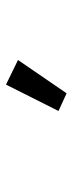

<svg xmlns="http://www.w3.org/2000/svg" viewBox="179 -1005 242 640"><g transform="rotate(-90 300.0 -685.0)"><path d="M309 -584 250 -611 338 -786 420 -746Z"/></g></svg>

Font: IBM Plex Sans Hebrew Text
Style: Regular
Weight: 450
Designer: Mike Abbink, Paul van der Laan, Pieter van Rosmalen, Yanek Iontef
Foundry: Bold Monday
Version: Version 1.2